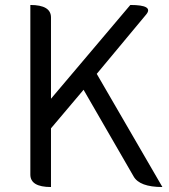

<svg xmlns="http://www.w3.org/2000/svg" viewBox="-20 -752 679 772"><path d="M185 0Q102 0 102 -50V-732Q185 -732 185 -682V-355L504 -732Q599 -732 568 -694L369 -455L633 0Q541 0 517 -43L316 -391L185 -236V0Z"/></svg>

Font: Swei Half Moon CJK TC
Style: DemiLight
Weight: 350
Version: Version 2.125